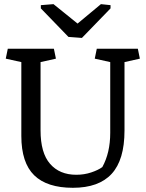

<svg xmlns="http://www.w3.org/2000/svg" viewBox="-20 -896 703 927"><path d="M175.8 -266.6Q175.8 -157.7 221.7 -105Q267.6 -52.2 348.1 -52.2Q386.7 -52.2 420.4 -63.5Q454.1 -74.7 474.1 -89.4Q512.2 -158.7 512.2 -254.4V-596.2L437.5 -612.8L447.3 -660.6H645.5L655.3 -612.8L581.1 -596.2V-265.6Q581.1 -124 519 -56.6Q457 10.7 332 10.7Q207 10.7 145 -49.8Q83 -110.4 83 -239.7V-596.2L7.8 -612.8L17.6 -660.6H240.2L250 -612.8L175.8 -596.2ZM177.2 -871.1 238.3 -876 354.5 -782.2 467.3 -876 513.7 -871.1V-855.5L375.5 -712.9L310.5 -717.8L177.2 -855.5Z"/></svg>

Font: NoticiaText-Regular
Style: Regular
Weight: 400
Designer: JM Sole
Foundry: JM Sole
Version: Version 1.003